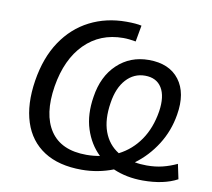

<svg xmlns="http://www.w3.org/2000/svg" viewBox="-80 -805 999 904"><g transform="rotate(10 420.0 -352.5)"><path d="M366 9Q256 9 185.5 -36.5Q115 -82 87.5 -166.5Q60 -251 78 -366Q96 -479 148 -556.5Q200 -634 278.5 -674Q357 -714 453 -714Q477 -714 495 -712.5Q513 -711 526 -708L512 -630Q479 -636 452 -636Q342 -636 268.5 -562.5Q195 -489 173 -356Q151 -219 203 -141.5Q255 -64 376 -64Q409 -64 440 -70Q392 -116 370 -184.5Q348 -253 362 -339Q377 -439 438.5 -497Q500 -555 589 -555Q687 -555 734.5 -492.5Q782 -430 764 -324Q751 -245 709.5 -179.5Q668 -114 607 -69Q633 -64 664 -64Q705 -64 739.5 -72.5Q774 -81 808 -97L823 -26Q758 9 658 9Q580 9 516 -19Q444 9 366 9ZM446 -325Q433 -244 454 -186.5Q475 -129 525 -98Q586 -129 625.5 -186.5Q665 -244 678 -325Q689 -398 664 -438.5Q639 -479 584 -479Q531 -479 494 -438.5Q457 -398 446 -325Z"/></g></svg>

Font: Mulish Medium
Style: Italic
Weight: 500
Italic angle: -9°
Designer: Vernon Adams
Foundry: Vernon Adams
Version: Version 3.603; ttfautohint (v1.8.3)